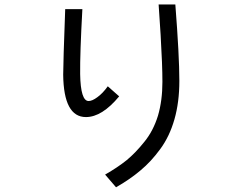

<svg xmlns="http://www.w3.org/2000/svg" viewBox="-20 -754 1040 841"><path d="M256.8 -426.8Q256.8 -476.6 265.6 -713.9Q291 -713.9 340.8 -713.9Q330.1 -519.5 331.1 -429.7Q333 -311.5 368.2 -311.5Q383.8 -311.5 406.2 -328.1Q429.7 -344.7 452.1 -376Q468.8 -361.3 502 -332Q426.8 -241.2 356.4 -241.2Q258.8 -241.2 256.8 -426.8ZM440.4 10.7Q495.1 -20.5 535.2 -52.7Q574.2 -85 612.3 -132.8Q651.4 -180.7 671.9 -247.1Q691.4 -313.5 691.4 -395.5Q691.4 -467.8 683.6 -600.6Q680.7 -645.5 674.8 -734.4Q693.4 -734.4 748 -734.4Q765.6 -508.8 765.6 -399.4Q765.6 -306.6 744.1 -231.4Q722.7 -156.2 681.6 -100.6Q641.6 -45.9 595.7 -7.8Q549.8 31.2 488.3 66.4Q472.7 47.9 440.4 10.7Z"/></svg>

Font: Gothic A1
Style: Regular
Weight: 400
Designer: HanYang I&C Co.,Ltd.
Version: Version 2.50